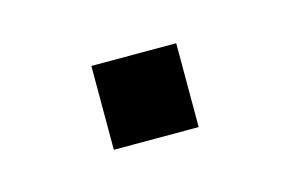

<svg xmlns="http://www.w3.org/2000/svg" viewBox="-32 -137 283 188"><g transform="rotate(-15 110.0 -42.5)"><path d="M67 0V-85H153V0Z"/></g></svg>

Font: Nunito Sans 10pt SemiCondensed Light
Style: Regular
Weight: 300
Width: 4
Designer: Vernon Adams
Foundry: Vernon Adams
Version: Version 3.101;gftools[0.9.27]